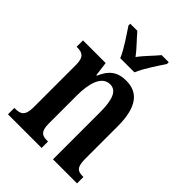

<svg xmlns="http://www.w3.org/2000/svg" viewBox="-221 -871 977 977"><g transform="rotate(45 267.5 -383.0)"><path d="M219 -606H321C339 -651 383 -715 408 -753V-766H357C333 -736 294 -699 270 -665C245 -699 207 -736 182 -766H131V-753C156 -715 201 -651 219 -606ZM17 0H259V-46H255C219 -46 197 -54 197 -113V-316C197 -398 216 -476 277 -476C325 -476 341 -424 341 -339V0H514V-46H510C474 -46 455 -55 455 -118V-352C455 -488 408 -547 322 -547C259 -547 223 -519 198 -459H194L184 -536H21V-490H25C60 -490 84 -481 84 -423V-117C84 -55 59 -46 23 -46H17Z"/></g></svg>

Font: Noto Serif Lao ExtraCondensed SemiBold
Style: Regular
Weight: 600
Width: 2
Designer: Monotype Design Team
Foundry: Monotype Imaging Inc.
Version: Version 2.003